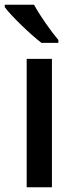

<svg xmlns="http://www.w3.org/2000/svg" viewBox="-29 -786 321 806"><path d="M114 -766H-9V-756C18 -719 98 -642 145 -606H216V-618C185 -655 138 -721 114 -766ZM189 0V-539H83V0Z"/></svg>

Font: Noto Sans Bassa Vah Medium
Style: Regular
Weight: 500
Designer: Monotype Design Team
Foundry: Monotype Imaging Inc.
Version: Version 2.002